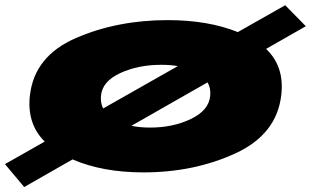

<svg xmlns="http://www.w3.org/2000/svg" viewBox="-82 -672 1222 754"><path d="M-62.5 -27.5 93.5 -116Q22.5 -187 35.5 -298Q53.5 -452 216 -522.5Q378.5 -593 576.5 -593Q735 -593 852 -546L1038 -651.5L1119 -569L963 -480Q1036 -410.5 1022.5 -298Q1004.5 -144 842 -69.5Q679.5 5 481.5 5Q320.5 5 203 -46L13 62.5ZM507.5 -171Q597.5 -171 667.8 -204.8Q738 -238.5 743.5 -295.5Q746.5 -325.5 733 -348.5L434 -178Q467 -171 507.5 -171ZM323 -246 616.5 -412.5Q586.5 -417.5 551 -417.5Q461 -417.5 390.2 -385Q319.5 -352.5 314.5 -295.5Q312 -268 323 -246Z"/></svg>

Font: Anybody UltraExpanded Black
Style: Italic
Weight: 900
Width: 9
Italic angle: -10°
Designer: Tyler Finck
Foundry: Etcetera Type Company
Version: Version 1.010; ttfautohint (v1.8.3) -l 8 -r 50 -G 200 -x 14 